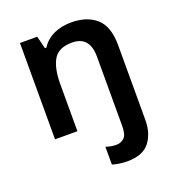

<svg xmlns="http://www.w3.org/2000/svg" viewBox="-142 -664 925 1015"><g transform="rotate(-20 321.0 -156.0)"><path d="M400.9 240.2C459.5 240.2 501.5 224.1 526.9 191.4C552.2 158.7 564.9 117.2 564.9 66.9V-354C564.9 -423.3 547.9 -473.6 513.7 -504.9C479 -536.1 431.6 -551.8 371.1 -551.8C302.7 -551.8 238.8 -527.3 204.1 -471.2H195.8L178.2 -542H81.1V0H207V-265.1C207 -325.2 216.8 -371.1 235.8 -402.8C254.9 -434.6 289.6 -450.2 339.8 -450.2C405.8 -450.2 439 -411.6 439 -335V54.2C439 87.4 433.1 109.9 420.9 121.1C408.7 132.3 394 138.2 377 138.2C354 138.2 336.9 134.3 317.9 127.9V228C337.9 234.4 369.1 240.2 400.9 240.2Z"/></g></svg>

Font: Noto Reveo Sans
Style: Regular
Weight: 600
Designer: Monotype Design Team
Foundry: Monotype Imaging Inc.
Version: Version 2.007